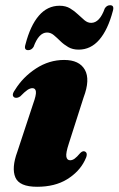

<svg xmlns="http://www.w3.org/2000/svg" viewBox="-20 -703 454 735"><path d="M248.5 -89.5Q257 -89.5 265.5 -95.5Q274 -101.5 287.5 -117.5Q298 -127.5 306 -122.5Q319 -115.5 304.5 -88.5Q283 -45 236.5 -16.5Q190 12 122 12Q54 12 38.8 -24Q23.5 -60 46.5 -122.5L107 -306Q119 -339 117.5 -352.2Q116 -365.5 104 -365.5Q95.5 -365.5 85.2 -358.8Q75 -352 57.5 -334Q45.5 -326 36 -329.5Q21.5 -337 37.5 -359Q67.5 -408 117.8 -440.8Q168 -473.5 225.5 -473.5Q283.5 -473.5 304.8 -436Q326 -398.5 300 -330L243.5 -153.5Q231.5 -117 234 -103.2Q236.5 -89.5 248.5 -89.5ZM281 -513Q258 -513 241.2 -522.8Q224.5 -532.5 211.2 -545.5Q198 -558.5 186 -568.5Q174 -578.5 160 -578.5Q128.5 -578.5 108.5 -523.5Q100.5 -511 88 -511Q70.5 -511 77.5 -533Q96 -605 128.8 -643Q161.5 -681 208 -681Q231.5 -681 248.2 -671Q265 -661 278.2 -648.2Q291.5 -635.5 303.5 -625.5Q315.5 -615.5 329 -615.5Q361.5 -615.5 381 -670.5Q388.5 -683 401.5 -683Q418.5 -683 412 -661Q393 -589 360.2 -551Q327.5 -513 281 -513Z"/></svg>

Font: Fraunces 72pt S000 Black
Style: Italic
Weight: 900
Italic angle: -16°
Version: Version 1.000; ttfautohint (v1.8.3)